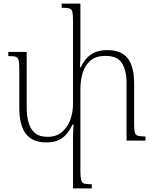

<svg xmlns="http://www.w3.org/2000/svg" viewBox="-20 -780 852 1065"><path d="M724 -95Q724 -62 727.5 -46.5Q731 -31 744.5 -27Q758 -23 787 -23V0H682V-320Q682 -387 657 -428.5Q632 -470 566 -470Q511 -470 480.5 -443Q450 -416 438 -374Q426 -332 426 -287V170Q426 203 430 218.5Q434 234 447 238Q460 242 489 242V265H385V-18Q385 -38 386 -54.5Q387 -71 388 -89H382Q368 -59 349 -36.5Q330 -14 303.5 -2Q277 10 236 10Q161 10 124 -37Q87 -84 87 -184V-397Q87 -431 83.5 -446Q80 -461 67.5 -465Q55 -469 26 -469V-492H128V-184Q128 -137 138.5 -100Q149 -63 174 -42Q199 -21 244 -21Q292 -21 323 -47Q354 -73 369.5 -114.5Q385 -156 385 -205V-665Q385 -699 381.5 -714Q378 -729 365 -733Q352 -737 322 -737V-760H426V-484Q426 -465 425.5 -446Q425 -427 423 -407H428Q446 -444 468 -464.5Q490 -485 516.5 -493.5Q543 -502 576 -502Q653 -502 688.5 -456.5Q724 -411 724 -316Z"/></svg>

Font: Noto Serif Armenian ExtraLight
Style: Regular
Weight: 250
Version: Version 2.007